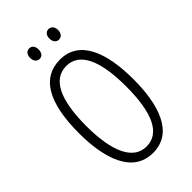

<svg xmlns="http://www.w3.org/2000/svg" viewBox="-268 -1066 1068 1068"><g transform="rotate(-45 265.5 -532.5)"><path d="M156 -941C156 -915 170 -899 190 -899C209 -899 223 -914 223 -941C223 -967 209 -982 190 -982C170 -982 156 -966 156 -941ZM308 -941C308 -915 322 -899 342 -899C361 -899 376 -914 376 -941C376 -967 361 -982 342 -982C322 -982 308 -967 308 -941ZM479 -451C479 -660 421 -817 267 -817C126 -817 52 -696 52 -452C52 -258 104 -83 267 -83C427 -83 479 -252 479 -451ZM109 -451C109 -655 160 -767 267 -767C370 -767 422 -657 422 -451C422 -242 370 -134 266 -134C164 -134 109 -247 109 -451Z"/></g></svg>

Font: Noto Sans Kannada UI ExtraCondensed Light
Style: Regular
Weight: 300
Width: 2
Designer: Jelle Bosma - Monotype Design Team
Foundry: Monotype Imaging Inc.
Version: Version 2.005